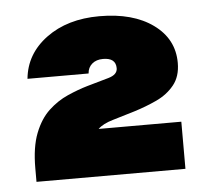

<svg xmlns="http://www.w3.org/2000/svg" viewBox="-38 -802 523 479"><g transform="rotate(-5 223.5 -563.0)"><path d="M201 -482H408V-364H35V-398Q35 -451 48.5 -485.5Q62 -520 84 -540.5Q106 -561 132 -572.5Q158 -584 182 -591Q214 -600 236.5 -606.5Q259 -613 259 -629Q259 -655 227 -655Q210 -655 199.5 -646Q189 -637 188 -622H35Q41 -684 94 -723Q147 -762 227 -762Q311 -762 361.5 -725.5Q412 -689 412 -629Q412 -595 394.5 -573.5Q377 -552 350 -539.5Q323 -527 294 -518Q265 -509 239 -501.5Q213 -494 201 -482Z"/></g></svg>

Font: Overused Grotesk Black
Style: Italic
Weight: 900
Italic angle: -10°
Version: Version 0.003